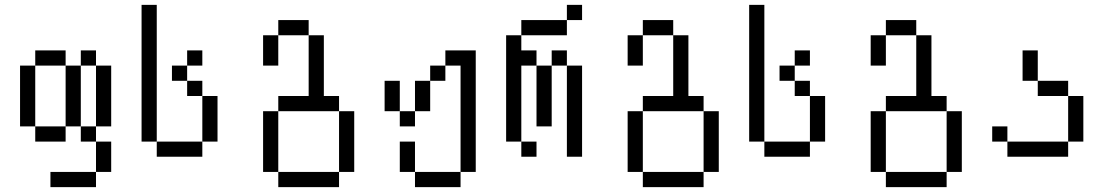

<svg xmlns="http://www.w3.org/2000/svg" viewBox="-20 -645 4540 790"><path d="M375 62.5H187.5V125H375ZM375 62.5H437.5Q437.5 62.5 437.5 -62.5H375Q375 -62.5 375 62.5ZM375 -62.5V-125H312.5V-62.5ZM125 -125V-62.5H250V-125ZM125 -125Q125 -125 125 -375H62.5Q62.5 -375 62.5 -125ZM250 -125H312.5Q312.5 -125 312.5 -375H250Q250 -375 250 -125ZM375 -125H437.5Q437.5 -125 437.5 -375H375Q375 -375 375 -125ZM125 -375H250V-437.5H125ZM312.5 -375H375V-437.5H312.5Z M812.5 -375V-437.5H750V-375H687.5V-312.5H750V-250H812.5V-62.5H625V0H812.5V-62.5H875V-250H812.5V-312.5H750V-375ZM625 -62.5V-625H562.5V-62.5Z M1125 62.5V125H1375V62.5ZM1125 62.5Q1125 62.5 1125 -187.5H1062.5Q1062.5 -187.5 1062.5 62.5ZM1375 62.5H1437.5Q1437.5 62.5 1437.5 -187.5H1375Q1375 -187.5 1375 62.5ZM1125 -187.5H1375V-250H1312.5Q1312.5 -250 1312.5 -500H1250Q1250 -500 1250 -250H1125ZM1062.5 -500Q1062.5 -500 1062.5 -375H1125Q1125 -375 1125 -500ZM1125 -500H1250V-562.5H1125Z M1687.5 62.5V125H1875V62.5ZM1687.5 62.5Q1687.5 62.5 1687.5 -62.5H1625Q1625 -62.5 1625 62.5ZM1875 62.5H1937.5Q1937.5 62.5 1937.5 -437.5H1812.5V-375H1750V-312.5H1687.5Q1687.5 -312.5 1687.5 -187.5H1625V-125H1687.5V-187.5H1750Q1750 -187.5 1750 -312.5H1812.5V-375H1875ZM1625 -187.5Q1625 -187.5 1625 -312.5H1562.5Q1562.5 -312.5 1562.5 -187.5Z M2187.5 0V-62.5H2125V0ZM2375 -562.5V-625H2312.5V-562.5H2125V-500H2062.5V-62.5H2125V-375H2187.5Q2187.5 -375 2187.5 -125H2250Q2250 -125 2250 -375H2187.5V-437.5H2125V-500H2312.5V-562.5ZM2312.5 -375Q2312.5 -375 2312.5 0H2375Q2375 0 2375 -375ZM2250 -375H2312.5V-437.5H2250Z M2625 62.5V125H2875V62.5ZM2625 62.5Q2625 62.5 2625 -187.5H2562.5Q2562.5 -187.5 2562.5 62.5ZM2875 62.5H2937.5Q2937.5 62.5 2937.5 -187.5H2875Q2875 -187.5 2875 62.5ZM2625 -187.5H2875V-250H2812.5Q2812.5 -250 2812.5 -500H2750Q2750 -500 2750 -250H2625ZM2562.5 -500Q2562.5 -500 2562.5 -375H2625Q2625 -375 2625 -500ZM2625 -500H2750V-562.5H2625Z M3312.5 -375V-437.5H3250V-375H3187.5V-312.5H3250V-250H3312.5V-62.5H3125V0H3312.5V-62.5H3375V-250H3312.5V-312.5H3250V-375ZM3125 -62.5V-625H3062.5V-62.5Z M3625 62.5V125H3875V62.5ZM3625 62.5Q3625 62.5 3625 -187.5H3562.5Q3562.5 -187.5 3562.5 62.5ZM3875 62.5H3937.5Q3937.5 62.5 3937.5 -187.5H3875Q3875 -187.5 3875 62.5ZM3625 -187.5H3875V-250H3812.5Q3812.5 -250 3812.5 -500H3750Q3750 -500 3750 -250H3625ZM3562.5 -500Q3562.5 -500 3562.5 -375H3625Q3625 -375 3625 -500ZM3625 -500H3750V-562.5H3625Z M4125 -62.5V0H4375V-62.5ZM4125 -62.5V-125H4062.5V-62.5ZM4375 -62.5H4437.5V-250H4375ZM4375 -250V-312.5H4250V-250ZM4250 -312.5Q4250 -312.5 4250 -437.5H4187.5Q4187.5 -437.5 4187.5 -312.5Z"/></svg>

Font: BFUnifontExMono
Style: Regular
Weight: 500
Version: Version 15.0.06